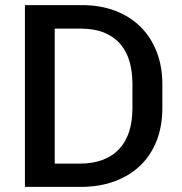

<svg xmlns="http://www.w3.org/2000/svg" viewBox="-20 -731 711 751"><path d="M295 0H77.5V-711H300.5Q372.5 -711 430.8 -688.8Q489 -666.5 529.8 -626Q570.5 -585.5 592.8 -528.5Q615 -471.5 615 -402.5V-308Q615 -238 593 -181.2Q571 -124.5 529.5 -84.2Q488 -44 428.8 -22Q369.5 0 295 0ZM291 -91Q343.5 -91 382.5 -106Q421.5 -121 447.2 -149.2Q473 -177.5 485.5 -217.5Q498 -257.5 498 -308V-403.5Q498 -452 486.2 -491.8Q474.5 -531.5 449.8 -559.8Q425 -588 387 -603.5Q349 -619 296.5 -619H194V-91Z"/></svg>

Font: Roberto Sans Medium
Style: Regular
Weight: 500
Designer: Google (font) & Cristiano Sobral (main changes)
Version: Version 1.000;October 12, 2021;FontCreator 14.0.0.2814 64-bi